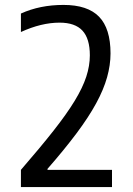

<svg xmlns="http://www.w3.org/2000/svg" viewBox="-20 -760 540 780"><path d="M65 -70Q143 -160 197 -228.5Q251 -297 283.5 -350.5Q316 -404 330.5 -448.5Q345 -493 345 -535Q345 -603 315 -635.5Q285 -668 222 -668Q148 -668 65 -630V-705Q142 -740 238 -740Q336 -740 382.5 -692Q429 -644 429 -543Q429 -496 415 -446Q401 -396 370.5 -340Q340 -284 291 -218.5Q242 -153 173 -74V-70H435V0H65Z"/></svg>

Font: M PLUS 1 Code
Style: Regular
Weight: 400
Designer: Coji Morishita
Foundry: UNDERFOREST DESIGN
Version: Version 1.005